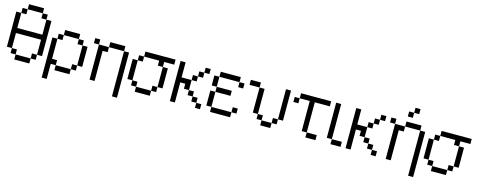

<svg xmlns="http://www.w3.org/2000/svg" viewBox="-34 -1915 7735 3079"><g transform="rotate(15 3833.5 -375.5)"><path d="M0 -166.7V-750H83.3V-500H500V-750H583.3V-166.7H500V-416.7H83.3V-166.7ZM166.7 -166.7V-83.3H83.3V-166.7ZM166.7 -83.3H416.7V0H166.7ZM166.7 -833.3V-750H83.3V-833.3ZM166.7 -916.7H416.7V-833.3H166.7ZM500 -166.7V-83.3H416.7V-166.7ZM500 -833.3V-750H416.7V-833.3Z M666.7 166.7V-500H750V-166.7H833.3V-83.3H750V166.7ZM833.3 -83.3H1083.3V0H833.3ZM833.3 -583.3V-500H750V-583.3ZM833.3 -666.7H1083.3V-583.3H833.3ZM1166.7 -166.7V-83.3H1083.3V-166.7ZM1166.7 -583.3V-500H1083.3V-583.3ZM1166.7 -500H1250V-166.7H1166.7Z M1333.3 -583.3V-666.7H1416.7V-583.3ZM1416.7 0V-583.3H1583.3V-500H1500V0ZM1583.3 -583.3V-666.7H1833.3V-583.3ZM1833.3 166.7V-583.3H1916.7V166.7Z M2000 -166.7V-500H2083.3V-166.7ZM2166.7 -166.7V-83.3H2083.3V-166.7ZM2166.7 -83.3H2416.7V0H2166.7ZM2166.7 -583.3V-500H2083.3V-583.3ZM2166.7 -666.7H2666.7V-583.3H2500V-500H2416.7V-583.3H2166.7ZM2500 -166.7V-83.3H2416.7V-166.7ZM2500 -500H2583.3V-166.7H2500Z M2750 0V-666.7H2833.3V-416.7H3000V-250H2916.7V-333.3H2833.3V0ZM3083.3 -166.7H3166.7V-83.3H3083.3ZM3083.3 -416.7H3000V-500H3083.3ZM3083.3 -250V-166.7H3000V-250ZM3083.3 -500V-583.3H3166.7V-500ZM3250 -83.3V0H3166.7V-83.3ZM3250 -583.3H3166.7V-666.7H3250Z M3333.3 -83.3V-333.3H3416.7V-83.3ZM3333.3 -416.7V-583.3H3416.7V-416.7ZM3416.7 -83.3H3750V0H3416.7ZM3416.7 -416.7H3666.7V-333.3H3416.7ZM3416.7 -583.3V-666.7H3750V-583.3ZM3750 -83.3V-166.7H3833.3V-83.3ZM3750 -583.3H3833.3V-500H3750Z M4583.3 -166.7H4500V-666.7H4583.3ZM3916.7 -583.3V-666.7H4083.3V-583.3ZM4083.3 -166.7V-583.3H4166.7V-166.7ZM4166.7 -166.7H4250V-83.3H4166.7ZM4250 -83.3H4416.7V0H4250ZM4416.7 -83.3V-166.7H4500V-83.3Z M4666.7 -500V-583.3H4750V-500ZM4750 -583.3V-666.7H5250V-583.3H5000V-83.3H4916.7V-583.3ZM5000 -83.3H5166.7V0H5000Z M5333.3 -83.3V-666.7H5416.7V-83.3ZM5416.7 -83.3H5583.3V0H5416.7Z M5666.7 0V-666.7H5750V-416.7H5916.7V-250H5833.3V-333.3H5750V0ZM6000 -166.7H6083.3V-83.3H6000ZM6000 -416.7H5916.7V-500H6000ZM6000 -250V-166.7H5916.7V-250ZM6000 -500V-583.3H6083.3V-500ZM6166.7 -83.3V0H6083.3V-83.3ZM6166.7 -583.3H6083.3V-666.7H6166.7Z M6250 -583.3V-666.7H6333.3V-583.3ZM6333.3 0V-583.3H6500V-500H6416.7V0ZM6500 -583.3V-666.7H6750V-583.3ZM6500 -750V-833.3H6583.3V-750ZM6666.7 -916.7V-833.3H6583.3V-916.7ZM6750 166.7V-583.3H6833.3V166.7Z M6916.7 -166.7V-500H7000V-166.7ZM7083.3 -166.7V-83.3H7000V-166.7ZM7083.3 -83.3H7333.3V0H7083.3ZM7083.3 -583.3V-500H7000V-583.3ZM7083.3 -666.7H7583.3V-583.3H7416.7V-500H7333.3V-583.3H7083.3ZM7416.7 -166.7V-83.3H7333.3V-166.7ZM7416.7 -500H7500V-166.7H7416.7Z"/></g></svg>

Font: Galmuri11 Regular
Style: Regular
Weight: 400
Designer: Minseo Lee (Quiple)
Version: Version 2.356;hotconv 1.1.0;makeotfexe 2.6.0 DEVELOPMENT